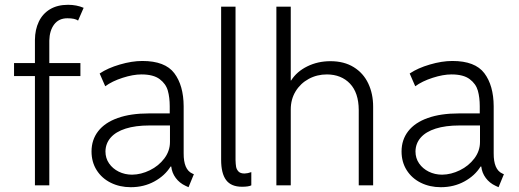

<svg xmlns="http://www.w3.org/2000/svg" viewBox="-20 -780 2185 808"><path d="M39.1 -514.6H127V-612.3Q127.4 -655.3 143.3 -688.7Q159.2 -722.2 190.4 -741Q221.7 -759.8 266.6 -759.8Q302.2 -759.8 332 -747.1L308.6 -693.4Q295.4 -703.1 263.7 -703.1Q227.5 -703.1 208 -677.2Q188.5 -651.4 187.5 -609.4V-514.6H318.4V-460H187.5V0H127V-460H39.1Z M365.2 -142.6Q365.2 -191.9 393.3 -228Q421.4 -264.2 475.6 -283.4Q529.8 -302.7 606.4 -302.7H694.3V-333Q694.3 -369.6 686.3 -398.4Q678.2 -427.2 651.9 -447Q625.5 -466.8 575.2 -466.8Q540 -466.8 496.1 -452.6Q452.1 -438.5 422.9 -417L399.4 -470.7Q433.6 -493.7 484.4 -508.5Q535.2 -523.4 579.1 -523.4Q674.8 -523.4 713.6 -471.9Q752.4 -420.4 752.9 -333V-134.8Q752.4 -66.4 789.1 -49.8L795.9 -46.9L773.4 7.8L760.7 2Q735.4 -9.8 719.5 -31.2Q703.6 -52.7 700.7 -79.1H697.8Q673.8 -40.5 629.6 -16.4Q585.4 7.8 530.3 7.8Q483.9 7.8 446 -11Q408.2 -29.8 386.7 -64Q365.2 -98.1 365.2 -142.6ZM536.1 -44.9Q573.7 -45.4 610.6 -63.5Q647.5 -81.5 671.4 -113Q695.3 -144.5 695.3 -182.6V-252H609.4Q550.3 -252 508.8 -238.8Q467.3 -225.6 445.8 -200.9Q424.3 -176.3 423.8 -142.6Q423.8 -114.3 439 -92.3Q454.1 -70.3 479.7 -57.6Q505.4 -44.9 536.1 -44.9Z M910.6 -107.4V-752H971.2V-106.4Q971.7 -88.9 973.6 -77.9Q975.6 -66.9 983.6 -58.3Q991.7 -49.8 1009.3 -49.8Q1022.9 -50.3 1037.6 -55.7V0Q1025.9 5.9 998.5 5.9Q952.6 5.9 931.6 -22.2Q910.6 -50.3 910.6 -107.4Z M1143.1 -752H1203.6V-441.4H1205.1Q1229 -479 1273.2 -500.7Q1317.4 -522.5 1370.6 -522.5Q1428.2 -522.5 1468.8 -497.3Q1509.3 -472.2 1529.8 -428.7Q1550.3 -385.3 1550.3 -331.1V0H1489.7V-317.4Q1489.3 -389.6 1452.9 -428Q1416.5 -466.3 1356 -466.8Q1314 -466.8 1279.3 -448Q1244.6 -429.2 1224.1 -395.8Q1203.6 -362.3 1203.6 -319.3V0H1143.1Z M1669.9 -142.6Q1669.9 -191.9 1698 -228Q1726.1 -264.2 1780.3 -283.4Q1834.5 -302.7 1911.1 -302.7H1999V-333Q1999 -369.6 1991 -398.4Q1982.9 -427.2 1956.5 -447Q1930.2 -466.8 1879.9 -466.8Q1844.7 -466.8 1800.8 -452.6Q1756.8 -438.5 1727.5 -417L1704.1 -470.7Q1738.3 -493.7 1789.1 -508.5Q1839.8 -523.4 1883.8 -523.4Q1979.5 -523.4 2018.3 -471.9Q2057.1 -420.4 2057.6 -333V-134.8Q2057.1 -66.4 2093.8 -49.8L2100.6 -46.9L2078.1 7.8L2065.4 2Q2040 -9.8 2024.2 -31.2Q2008.3 -52.7 2005.4 -79.1H2002.4Q1978.5 -40.5 1934.3 -16.4Q1890.1 7.8 1835 7.8Q1788.6 7.8 1750.7 -11Q1712.9 -29.8 1691.4 -64Q1669.9 -98.1 1669.9 -142.6ZM1840.8 -44.9Q1878.4 -45.4 1915.3 -63.5Q1952.1 -81.5 1976.1 -113Q2000 -144.5 2000 -182.6V-252H1914.1Q1855 -252 1813.5 -238.8Q1772 -225.6 1750.5 -200.9Q1729 -176.3 1728.5 -142.6Q1728.5 -114.3 1743.7 -92.3Q1758.8 -70.3 1784.4 -57.6Q1810.1 -44.9 1840.8 -44.9Z"/></svg>

Font: Reddit Sans Fudge Light
Style: Regular
Weight: 300
Designer: Stephen Hutchings
Foundry: Reddit
Version: Version 1.013